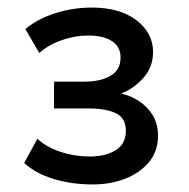

<svg xmlns="http://www.w3.org/2000/svg" viewBox="-20 -730 500 508"><path d="M225 -242Q170 -242 122 -256.5Q74 -271 44 -299L79 -363Q102 -341 139.5 -328.5Q177 -316 219 -316Q259 -316 286 -332.5Q313 -349 313 -384Q313 -418 286.5 -430.5Q260 -443 216 -443H123V-514H204Q246 -514 272.5 -529.5Q299 -545 299 -578Q299 -606 276.5 -621Q254 -636 213 -636Q179 -636 144 -624Q109 -612 84 -590L47 -653Q79 -680 126 -695Q173 -710 223 -710Q297 -710 341 -676.5Q385 -643 385 -592Q385 -552 358.5 -523Q332 -494 299 -482V-483Q326 -477 348.5 -462Q371 -447 384.5 -424.5Q398 -402 398 -370Q398 -330 374.5 -301.5Q351 -273 312 -257.5Q273 -242 225 -242Z"/></svg>

Font: Nunito Sans 8pt SemiBold
Style: Regular
Weight: 600
Version: Version 3.101;gftools[0.9.27]